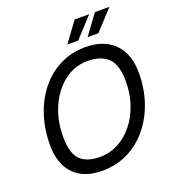

<svg xmlns="http://www.w3.org/2000/svg" viewBox="-161 -1028 1051 1167"><g transform="rotate(-20 364.0 -445.0)"><path d="M301 16Q183 16 118.5 -50Q54 -116 54 -240Q54 -341 83 -429.5Q112 -518 165.5 -584.5Q219 -651 293.5 -688.5Q368 -726 459 -726Q578 -726 645 -658.5Q712 -591 712 -468Q712 -367 682 -279Q652 -191 597 -124.5Q542 -58 467 -21Q392 16 301 16ZM317 -68Q381 -68 436 -97.5Q491 -127 532.5 -179Q574 -231 597 -300Q620 -369 620 -448Q620 -553 575 -597.5Q530 -642 441 -642Q377 -642 323.5 -612Q270 -582 230 -529.5Q190 -477 168 -408Q146 -339 146 -260Q146 -155 187.5 -111.5Q229 -68 317 -68ZM362 -778 456 -906H550L432 -778ZM493 -778 587 -906H681L563 -778Z"/></g></svg>

Font: Geist Regular
Style: Italic
Weight: 400
Italic angle: -12°
Designer: Basement.studio, Andrés Briganti, Mateo Zaragoza
Foundry: Basement.studio, Vercel, Andrés Briganti, Guido Ferreyra, Mateo Zaragoza
Version: Version 1.500; ttfautohint (v1.8.4.7-5d5b)